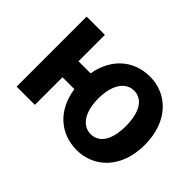

<svg xmlns="http://www.w3.org/2000/svg" viewBox="-109 -823 1086 1086"><g transform="rotate(45 434.0 -280.0)"><path d="M565 -106C496 -106 453 -174 453 -279C453 -385 496 -454 565 -454C637 -454 674 -385 674 -279C674 -174 637 -106 565 -106ZM225 -349V-560H79V0H225V-221H320C341 -74 441 14 573 14C712 14 825 -94 825 -279C825 -466 712 -574 573 -574C445 -574 346 -491 322 -349Z"/></g></svg>

Font: Noto Sans CJK JP Bold
Style: Regular
Weight: 700
Designer: Ryoko NISHIZUKA (kana & ideographs); Paul D. Hunt (Latin, Greek & Cyrillic); Wenlong ZHANG (bopomofo); Sandoll Communica
Foundry: Adobe Systems Incorporated
Version: Version 1.004;PS 1.004;hotconv 1.0.82;makeotf.lib2.5.63406